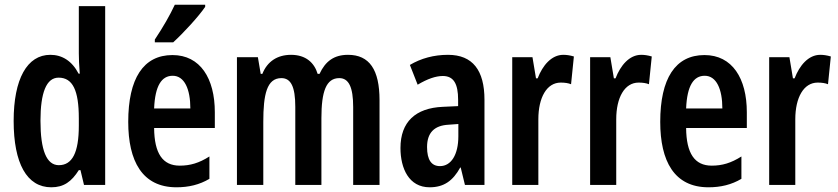

<svg xmlns="http://www.w3.org/2000/svg" viewBox="-20 -786 3560 816"><path d="M198 10C251 10 284 -14 315 -63H322L337 0H427V-760H315V-559C315 -538 316 -511 319 -473H314C286 -527 244 -553 194 -553C95 -553 38 -450 38 -272C38 -92 94 10 198 10ZM230 -84C178 -84 152 -147 152 -273C152 -392 177 -456 229 -456C289 -456 315 -402 315 -283V-252C315 -137 287 -84 230 -84Z M852 -757V-766H723C702 -721 674 -672 638 -618V-606H716C760 -646 826 -718 852 -757ZM713 -552C589 -552 525 -452 525 -268C525 -102 584 10 730 10C782 10 828 -1 870 -26V-121C826 -93 788 -82 744 -82C671 -82 636 -134 635 -242H893V-309C893 -453 831 -552 713 -552ZM714 -464C764 -464 789 -407 789 -325H635C639 -422 667 -464 714 -464Z M1459 -553C1400 -553 1363 -526 1338 -472H1330C1316 -519 1280 -553 1217 -553C1159 -553 1116 -525 1095 -472H1088L1076 -543H987V0H1099V-268C1099 -385 1114 -454 1176 -454C1216 -454 1235 -418 1235 -332V0H1346V-284C1346 -397 1366 -454 1422 -454C1462 -454 1481 -416 1481 -331V0H1593V-360C1593 -490 1550 -553 1459 -553Z M1884 -553C1824 -553 1769 -538 1722 -510L1755 -426C1797 -451 1832 -463 1862 -463C1908 -463 1927 -430 1927 -362V-335L1862 -332C1746 -327 1682 -268 1682 -157C1682 -70 1718 10 1806 10C1867 10 1905 -18 1936 -74H1938L1956 0H2039V-362C2039 -487 1989 -553 1884 -553ZM1887 -256 1928 -259V-207C1928 -128 1897 -80 1850 -80C1814 -80 1795 -106 1795 -161C1795 -221 1825 -253 1887 -256Z M2374 -553C2324 -553 2286 -508 2265 -453H2258L2243 -543H2157V0H2268V-279C2268 -372 2304 -435 2363 -435C2380 -435 2395 -433 2407 -428L2419 -546C2402 -551 2388 -553 2374 -553Z M2705 -553C2655 -553 2617 -508 2596 -453H2589L2574 -543H2488V0H2599V-279C2599 -372 2635 -435 2694 -435C2711 -435 2726 -433 2738 -428L2750 -546C2733 -551 2719 -553 2705 -553Z M2974 -552C2850 -552 2786 -452 2786 -268C2786 -102 2845 10 2991 10C3043 10 3089 -1 3131 -26V-121C3087 -93 3049 -82 3005 -82C2932 -82 2897 -134 2896 -242H3154V-309C3154 -453 3092 -552 2974 -552ZM2975 -464C3025 -464 3050 -407 3050 -325H2896C2900 -422 2928 -464 2975 -464Z M3466 -553C3416 -553 3378 -508 3357 -453H3350L3335 -543H3249V0H3360V-279C3360 -372 3396 -435 3455 -435C3472 -435 3487 -433 3499 -428L3511 -546C3494 -551 3480 -553 3466 -553Z"/></svg>

Font: Noto Sans Devanagari ExtraCondensed SemiBold
Style: Regular
Weight: 600
Width: 2
Designer: Jelle Bosma - Monotype Design Team
Foundry: Monotype Imaging Inc.
Version: Version 2.004